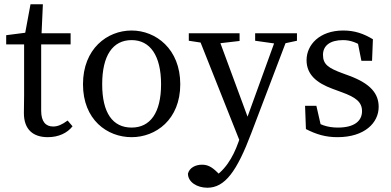

<svg xmlns="http://www.w3.org/2000/svg" viewBox="-20 -630 1835 900"><path d="M204 13C254 13 295 -6 320 -38L297 -65C271 -46 251 -37 229 -37C195 -37 173 -59 173 -111V-435L174 -455L181 -610H123L93 -448L133 -481L9 -465V-422H93V-184C93 -145 92 -124 92 -100C92 -23 135 13 204 13ZM133 -422H311V-474H133V-422Z M597 13C710 13 825 -69 825 -235C825 -401 710 -487 597 -487C482 -487 369 -401 369 -235C369 -69 482 13 597 13ZM597 -32C508 -32 459 -101 459 -235C459 -369 508 -442 597 -442C684 -442 735 -369 735 -235C735 -101 684 -32 597 -32Z M952 250C1034 250 1090 174 1158 -6L1336 -474H1282L1128 -49L1097 38C1072 108 1032 177 965 210L992 232L1031 210L1000 179C973 152 953 142 927 142C897 142 868 156 861 184C861 223 903 250 952 250ZM1112 52 1153 -48 1146 -68 996 -474H903L1112 52ZM865 -439 963 -424H983L1103 -438V-474H865V-439ZM1176 -439 1282 -424H1302L1372 -439V-474H1176V-439Z M1562 13C1690 13 1755 -55 1755 -129C1755 -191 1717 -238 1617 -275L1587 -286C1519 -311 1494 -328 1494 -373C1494 -415 1526 -442 1588 -442C1624 -442 1658 -429 1690 -404V-430L1654 -446L1674 -345H1724L1728 -446C1685 -472 1643 -487 1589 -487C1478 -487 1417 -420 1417 -348C1417 -280 1465 -241 1538 -214L1584 -197C1647 -174 1677 -152 1677 -109C1677 -63 1641 -32 1564 -32C1514 -32 1476 -46 1441 -73V-39L1490 -16L1463 -134H1410L1414 -25C1463 0 1506 13 1562 13Z"/></svg>

Font: Source Serif Variable
Style: Regular
Weight: 389
Designer: Frank Grießhammer
Foundry: Adobe Systems Incorporated
Version: Version 3.001;hotconv 1.0.111;makeotfexe 2.5.65597